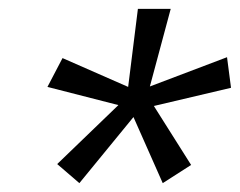

<svg xmlns="http://www.w3.org/2000/svg" viewBox="-20 -740 541 433"><path d="M159 -327 109 -370 247 -503 87 -544 121 -609 269 -544 291 -720H365L318 -545L492 -611L501 -542L327 -501L411 -368L347 -327L281 -476Z"/></svg>

Font: REM Light
Style: Italic
Weight: 300
Italic angle: -11°
Designer: Octavio Pardo
Foundry: Ashler Design
Version: Version 1.005;gftools[0.9.28]